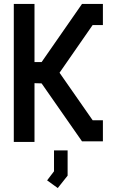

<svg xmlns="http://www.w3.org/2000/svg" viewBox="-20 -720 582 974"><path d="M396 -3 191 -297 155 -298V0H50V-700H155V-405H191L396 -700H502V-593H450L282 -351L450 -110H502V-3ZM219 195 254 149V43H323V171L273 234Z"/></svg>

Font: Turret Road ExtraBold
Style: Regular
Weight: 800
Designer: Noponies
Foundry: Noponies
Version: Version 1.001; ttfautohint (v1.8)